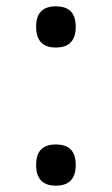

<svg xmlns="http://www.w3.org/2000/svg" viewBox="-20 -552 353 606"><path d="M156 34Q125 34 109.5 17.5Q94 1 94 -31Q94 -64 109.5 -80Q125 -96 156 -96Q188 -96 203.5 -80Q219 -64 219 -31Q219 1 203.5 17.5Q188 34 156 34ZM156 -402Q125 -402 109.5 -418.5Q94 -435 94 -467Q94 -500 109.5 -516Q125 -532 156 -532Q188 -532 203.5 -516Q219 -500 219 -467Q219 -435 203.5 -418.5Q188 -402 156 -402Z"/></svg>

Font: Playwrite ID
Style: Regular
Weight: 400
Designer: Veronika Burian, José Scaglione
Foundry: TypeTogether
Version: Version 1.002